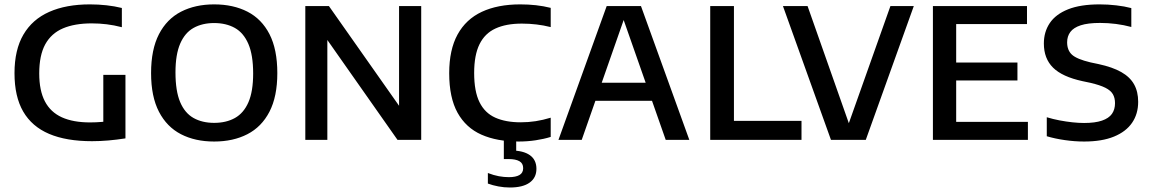

<svg xmlns="http://www.w3.org/2000/svg" viewBox="-20 -622 5117 854"><path d="M389.5 6Q275 6 198.5 -26.5Q122 -59 83.2 -125.8Q44.5 -192.5 44.5 -296.5Q44.5 -400.5 84.2 -468.2Q124 -536 199 -569.2Q274 -602.5 380 -602.5Q417.5 -602.5 453.8 -598.5Q490 -594.5 522 -586.5V-501Q487.5 -510 454.5 -514Q421.5 -518 388 -518Q312 -518 260 -495.8Q208 -473.5 181.2 -424.8Q154.5 -376 154.5 -295.5Q154.5 -219 179.8 -171Q205 -123 255.2 -100.2Q305.5 -77.5 380.5 -77.5Q406.5 -77.5 433.8 -79.8Q461 -82 483 -86L439.5 -47.5V-289H538V-6.5Q499.5 -0.5 462 2.8Q424.5 6 389.5 6Z M932.5 7.5Q848 7.5 785 -25Q722 -57.5 687 -125Q652 -192.5 652 -297Q652 -402 687 -469.8Q722 -537.5 785.2 -570Q848.5 -602.5 932.5 -602.5Q1017.5 -602.5 1080.8 -570Q1144 -537.5 1178.8 -469.8Q1213.5 -402 1213.5 -297Q1213.5 -192.5 1178.5 -125Q1143.5 -57.5 1080.2 -25Q1017 7.5 932.5 7.5ZM932.5 -75.5Q986 -75.5 1025 -97.2Q1064 -119 1085 -167.2Q1106 -215.5 1106 -295Q1106 -377 1084.8 -426.5Q1063.5 -476 1024.5 -497.8Q985.5 -519.5 932.5 -519.5Q880 -519.5 841.2 -498Q802.5 -476.5 781.5 -428Q760.5 -379.5 760.5 -300Q760.5 -217.5 781.2 -168.2Q802 -119 840.8 -97.2Q879.5 -75.5 932.5 -75.5Z M1338 0V-595H1443L1774 -124.5H1755V-595H1853.5V0H1748L1417.5 -470.5H1436V0Z M2287 7.5Q2190.5 7.5 2121.5 -23Q2052.5 -53.5 2015.2 -120.5Q1978 -187.5 1978 -296.5Q1978 -400.5 2015.2 -468.5Q2052.5 -536.5 2123.2 -569.5Q2194 -602.5 2294 -602.5Q2329.5 -602.5 2363.8 -598.8Q2398 -595 2429.5 -587V-501.5Q2398 -509.5 2366.2 -513.2Q2334.5 -517 2301 -517Q2231 -517 2183.8 -495.2Q2136.5 -473.5 2112.8 -425.2Q2089 -377 2089 -297.5Q2089 -215.5 2112.8 -167.5Q2136.5 -119.5 2182.8 -98.8Q2229 -78 2296 -78Q2330 -78 2362.5 -83Q2395 -88 2429.5 -98.5V-13Q2399 -3.5 2362.2 2Q2325.5 7.5 2287 7.5ZM2248 212Q2222 212 2196.8 207.2Q2171.5 202.5 2150 194.5V147.5Q2175.5 157.5 2198.8 161.8Q2222 166 2243.5 166Q2274 166 2290.5 156.5Q2307 147 2307 126Q2307 104.5 2290.2 95Q2273.5 85.5 2242.5 85.5H2221V-10H2276V67L2254 47.5Q2307.5 47.5 2336.8 68.2Q2366 89 2366 129Q2366 168.5 2335.8 190.2Q2305.5 212 2248 212Z M2464 0 2678.5 -595H2831L3046 0H2941L2747.5 -551.5H2760.5L2567.5 0ZM2594.5 -173.5 2617.5 -254H2891.5L2914.5 -173.5Z M3139 0V-595H3244.5V-84.5H3545V0Z M3676 0 3462.5 -595H3572L3767 -41.5H3744L3940.5 -595H4044.5L3831 0Z M4129.5 0V-595H4548V-515H4233V-80H4552V0ZM4193.5 -264V-344H4505.5V-264Z M4802 7.5Q4760 7.5 4716.5 1.2Q4673 -5 4636 -16V-100.5Q4664 -92 4693 -86.5Q4722 -81 4749.8 -78Q4777.5 -75 4802 -75Q4851 -75 4881.5 -85.5Q4912 -96 4925.8 -115.5Q4939.5 -135 4939.5 -163Q4939.5 -186.5 4930 -203Q4920.5 -219.5 4896.8 -231.5Q4873 -243.5 4830.5 -253.5L4795 -261Q4705 -280.5 4664 -321Q4623 -361.5 4623 -428.5Q4623 -480 4649.2 -519.2Q4675.5 -558.5 4730.5 -580.5Q4785.5 -602.5 4871 -602.5Q4908 -602.5 4945 -598.2Q4982 -594 5012 -586V-502Q4978.5 -511 4943.5 -515.5Q4908.5 -520 4873 -520Q4819 -520 4787 -509.5Q4755 -499 4740.8 -479.8Q4726.5 -460.5 4726.5 -434Q4726.5 -398.5 4748 -378.8Q4769.5 -359 4830.5 -344.5L4866 -337Q4928.5 -323.5 4967.2 -301.5Q5006 -279.5 5024.2 -247Q5042.5 -214.5 5042.5 -169Q5042.5 -115.5 5015.5 -76Q4988.5 -36.5 4935 -14.5Q4881.5 7.5 4802 7.5Z"/></svg>

Font: Encode Sans SC Condensed Thin Medium
Style: Regular
Weight: 500
Version: Version 3.002